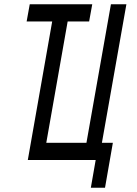

<svg xmlns="http://www.w3.org/2000/svg" viewBox="-20 -745 640 894"><path d="M505.5 -80 469 129H403L425.5 0H109.5L223 -645H104L118.5 -725H409.5L395 -645H295L195.5 -80H382.5L496.5 -725H568.5L454.5 -80Z"/></svg>

Font: JuliaMono Light
Style: Italic
Weight: 300
Italic angle: -9°
Monospace: yes
Designer: cormullion
Foundry: corm
Version: Version 0.054; ttfautohint (v1.8.4)